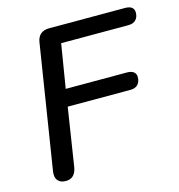

<svg xmlns="http://www.w3.org/2000/svg" viewBox="-102 -760 797 856"><g transform="rotate(-15 296.5 -331.5)"><path d="M53 -49 144 -623Q148 -646 162.5 -658Q177 -670 200 -670H551Q593 -670 593 -638Q593 -617 581 -604.5Q569 -592 547 -592H236L203 -390H485Q506 -390 516.5 -381.5Q527 -373 527 -358Q527 -336 515 -323.5Q503 -311 481 -311H191L149 -41Q140 7 98 7Q73 7 61 -7.5Q49 -22 53 -49Z"/></g></svg>

Font: SN Pro
Style: Italic
Weight: 400
Italic angle: -9°
Designer: Tobias Whetton
Foundry: Supernotes
Version: Version 1.003